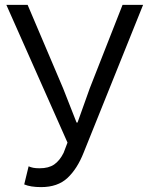

<svg xmlns="http://www.w3.org/2000/svg" viewBox="-20 -752 607 785"><path d="M148 13Q105 13 79 2L97 -72Q106 -68 116 -66Q126 -64 142 -64Q179 -64 201.5 -79.5Q224 -95 240 -127L256 -169L6 -732H93L238 -391L293 -251H297L347 -391L481 -732H565L322 -128Q296 -62 256 -24.5Q216 13 148 13Z"/></svg>

Font: Source Han Sans SC Normal
Style: Regular
Weight: 350
Designer: Ryoko NISHIZUKA 西塚涼子 (kana, bopomofo & ideographs); Paul D. Hunt (Latin, Greek & Cyrillic); Sandoll Communications 산돌커뮤니
Foundry: Adobe
Version: Version 2.004;hotconv 1.0.118;makeotfexe 2.5.65603